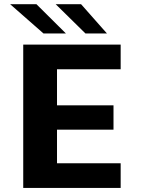

<svg xmlns="http://www.w3.org/2000/svg" viewBox="-20 -918 690 938"><path d="M93.5 0V-700H569.5V-579.5H258.5V-403.5H534.5V-284.5H258.5V-120.5H569.5V0ZM397.5 -754.5 252 -897.5H376L502.5 -754.5ZM192.5 -754.5 29.5 -897.5H158L302 -754.5Z"/></svg>

Font: Trispace
Style: Bold
Weight: 700
Designer: Tyler Finck
Foundry: Etcetera Type Company
Version: Version 1.210; ttfautohint (v1.8.3)